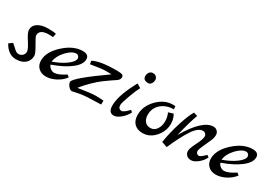

<svg xmlns="http://www.w3.org/2000/svg" viewBox="6 -1155 2524 1789"><g transform="rotate(30 1267.5 -261.0)"><path d="M-3.9 -92.8 34.2 -120.1Q48.3 -108.9 64.2 -93.5Q80.1 -78.1 87.9 -71.8Q106.4 -54.7 129.4 -54.7Q129.4 -54.7 129.9 -54.7Q152.8 -54.7 169.9 -71.3Q187 -87.9 187 -112.5Q187 -137.2 143.6 -204.1Q100.1 -271 100.1 -297.9Q100.1 -346.7 141.6 -372.8Q183.1 -398.9 250.5 -398.9Q317.9 -398.9 336.9 -391.1L328.1 -352.1Q311 -354 284.2 -354Q184.1 -354 184.1 -288.1Q184.1 -273.9 224.6 -206.1Q265.1 -138.2 265.1 -115.2Q265.1 -61 228.5 -30.5Q191.9 0 130.9 0Q46.9 0 -3.9 -92.8Z M340.3 -108.9Q340.3 -200.7 438 -289.8Q535.6 -378.9 635.7 -378.9Q701.7 -378.9 701.7 -327.1Q701.7 -272.9 632.1 -218Q562.5 -163.1 436.5 -118.2Q445.3 -95.2 464.4 -82Q483.4 -68.8 503.4 -68.8Q546.4 -69.3 620.6 -118.2L643.6 -100.1Q612.8 -57.1 558.6 -28.6Q504.4 0 453.4 0Q402.3 0 371.3 -30Q340.3 -60.1 340.3 -108.9ZM431.6 -147.9Q512.7 -175.8 570.6 -217.8Q628.4 -259.8 628.4 -294.9Q628.4 -308.1 618.4 -318.1Q608.4 -328.1 595.7 -328.1Q548.8 -328.1 494.1 -269.5Q439.5 -210.9 431.6 -147.9Z M674.3 -70.8Q674.3 -112.8 974.1 -324.2Q960.9 -325.2 914.6 -325.2Q868.2 -325.2 753.4 -305.2L747.1 -338.9Q814.9 -379.9 1001.5 -379.9Q1040.5 -379.9 1056.9 -374Q1073.2 -368.2 1073.2 -347.2Q1073.2 -324.2 1047.4 -305.2Q1042.5 -301.3 1030.8 -294.2Q1019 -287.1 989.3 -266.1Q959.5 -245.1 929 -222.7Q898.4 -200.2 851.3 -155Q804.2 -109.9 761.2 -56.2Q899.4 -78.1 947.8 -78.1Q996.1 -78.1 1032.2 -74.2L1031.2 -32.2Q1008.3 -31.2 968.3 -30Q928.2 -28.8 912.8 -28.3Q897.5 -27.8 870.1 -25.9Q824.2 -22.9 785.2 -14.2Q736.3 -2.9 732.4 -2.9Q713.4 -2.9 693.8 -25.9Q674.3 -48.8 674.3 -70.8Z M1126 -79.1Q1126 -176.3 1206.1 -332Q1224.1 -366.2 1227.1 -372.1L1270 -346.2Q1249 -308.1 1218.5 -225.1Q1188 -142.1 1188 -118.7Q1188 -95.2 1198 -85.2Q1208 -75.2 1222.2 -75.2Q1222.2 -75.2 1222.7 -75.2Q1250 -75.2 1297.4 -128.9L1317.4 -111.8Q1293.5 -65.9 1253.9 -33.4Q1214.4 -1 1182.1 -1Q1126 -1 1126 -79.1ZM1310.1 -423.8Q1254.4 -423.8 1254.4 -468.3Q1254.4 -494.1 1268.3 -511Q1282.2 -527.8 1304.2 -527.8Q1326.2 -527.8 1340.1 -514.9Q1354 -502 1354 -481Q1354 -460 1342 -441.9Q1330.1 -423.8 1310.1 -423.8Z M1373.5 -120.1Q1373.5 -215.3 1447.8 -290.8Q1522 -366.2 1613.8 -366.2Q1630.9 -366.2 1637.7 -365.2L1640.6 -332Q1560.5 -332 1507.6 -286.1Q1454.6 -240.2 1454.6 -168Q1454.6 -125 1475.6 -98.4Q1496.6 -71.8 1537.1 -71.8Q1577.6 -71.8 1601.8 -107.9Q1626 -144 1626 -192.6Q1626 -241.2 1606.9 -280.8L1658.7 -296.9Q1684.6 -253.9 1684.6 -202.1Q1684.6 -121.1 1628.7 -57.6Q1572.8 5.9 1496.6 5.9Q1438.5 5.9 1406 -27.6Q1373.5 -61 1373.5 -120.1Z M1698.2 -15.1Q1717.3 -131.3 1752.9 -241.7Q1788.6 -352.1 1818.4 -399.9L1859.4 -387.2Q1831.5 -316.4 1788.6 -142.1Q1926.8 -377.9 2042.5 -377.9Q2067.4 -377.9 2083.7 -361.1Q2100.1 -344.2 2100.1 -321Q2100.1 -297.9 2094.2 -279.5Q2088.4 -261.2 2056.9 -193.6Q2025.4 -126 2025.4 -108.9Q2025.4 -91.8 2035.4 -82.5Q2045.4 -73.2 2054.4 -73.2Q2063.5 -73.2 2069.3 -76.2Q2075.2 -79.1 2082.8 -85Q2090.3 -90.8 2096.4 -95.9Q2102.5 -101.1 2111.1 -109.6Q2119.6 -118.2 2123.5 -121.1L2144.5 -105Q2122.6 -61 2084 -31Q2045.4 -1 2014.4 -1Q1983.4 -1 1965.3 -19Q1947.3 -37.1 1947.3 -64Q1947.3 -90.8 1981.7 -158.4Q2016.1 -226.1 2016.1 -257.8Q2016.1 -272 2004.6 -283.4Q1993.2 -294.9 1977.5 -294.9Q1926.8 -294.9 1874.5 -217.5Q1822.3 -140.1 1758.3 5.9Z M2168 -108.9Q2168 -200.7 2265.6 -289.8Q2363.3 -378.9 2463.4 -378.9Q2529.3 -378.9 2529.3 -327.1Q2529.3 -272.9 2459.7 -218Q2390.1 -163.1 2264.2 -118.2Q2272.9 -95.2 2292 -82Q2311 -68.8 2331.1 -68.8Q2374 -69.3 2448.2 -118.2L2471.2 -100.1Q2440.4 -57.1 2386.2 -28.6Q2332 0 2281 0Q2230 0 2199 -30Q2168 -60.1 2168 -108.9ZM2259.3 -147.9Q2340.3 -175.8 2398.2 -217.8Q2456.1 -259.8 2456.1 -294.9Q2456.1 -308.1 2446 -318.1Q2436 -328.1 2423.3 -328.1Q2376.5 -328.1 2321.8 -269.5Q2267.1 -210.9 2259.3 -147.9Z"/></g></svg>

Font: Marck Script
Style: Regular
Weight: 400
Designer: Denis Masharov, Marck Fogel
Foundry: Denis Masharov
Version: Version 1.002